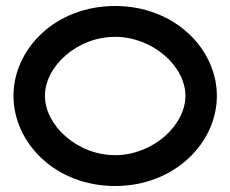

<svg xmlns="http://www.w3.org/2000/svg" viewBox="-20 -610 768 641"><path d="M25 -290C25 -134 164 11 364 11C564 11 704 -134 704 -290C704 -446 564 -590 364 -590C164 -590 25 -446 25 -290ZM130 -290C130 -389 238 -487 364 -487C490 -487 599 -389 599 -290C599 -191 490 -92 364 -92C238 -92 130 -191 130 -290Z"/></svg>

Font: Charger Pro
Style: ExBdSuExt
Weight: 400
Designer: Jasper
Foundry: Cannot Into Space Fonts
Version: Version 1.09